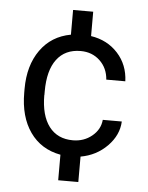

<svg xmlns="http://www.w3.org/2000/svg" viewBox="-51 -609 593 771"><g transform="rotate(5 246.0 -223.5)"><path d="M256.8 -45.9Q301.3 -45.9 333.7 -72.5Q366.2 -99.1 369.6 -138.2H446.3Q443.8 -83 400.4 -38.8Q356.9 5.4 293.5 16.6V119.1H212.4V16.1Q133.3 1.5 89.6 -60.5Q45.9 -122.6 45.9 -219.7V-234.9Q45.9 -329.1 90.1 -391.4Q134.3 -453.6 212.4 -467.8V-567.4H293.5V-469.2Q359.9 -459 401.9 -412.8Q443.8 -366.7 446.3 -300.3H369.6Q366.2 -346.7 335 -376.2Q303.7 -405.8 257.3 -405.8Q194.8 -405.8 161.1 -361.1Q127.4 -316.4 127.4 -231.9V-216.8L127 -217.3Q127 -134.8 160.9 -90.3Q194.8 -45.9 256.8 -45.9Z"/></g></svg>

Font: Yantramanav
Style: Regular
Weight: 400
Version: Version 1.000;PS 1.0;hotconv 1.0.72;makeotf.lib2.5.5900; ttf